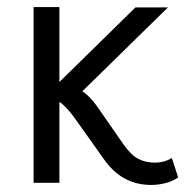

<svg xmlns="http://www.w3.org/2000/svg" viewBox="-20 -517 524 543"><path d="M75 0V-497H148V-285L363 -496H455L213 -259Q234 -245 254 -217L329 -109Q350 -79 370.5 -68Q391 -57 419 -57Q444 -57 466 -70L484 -15Q467 -4 447.5 1Q428 6 407 6Q324 6 273 -68L197 -175Q170 -214 148 -229V0Z"/></svg>

Font: LivvicRegular
Style: Regular
Weight: 400
Designer: Jacques Le Bailly, Baron von Fonthausen
Version: Version 1.001; ttfautohint (v1.8.2)